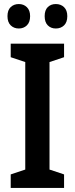

<svg xmlns="http://www.w3.org/2000/svg" viewBox="-20 -930 370 950"><path d="M297 0H33V-67L105 -91V-623L33 -647V-714H297V-647L225 -623V-91L297 -67ZM17 -850Q17 -880 33 -895Q49 -910 73 -910Q97 -910 113 -894.5Q129 -879 129 -850Q129 -820 113 -804.5Q97 -789 73 -789Q49 -789 33 -804.5Q17 -820 17 -850ZM201 -850Q201 -880 216.5 -895Q232 -910 256 -910Q281 -910 297 -894.5Q313 -879 313 -850Q313 -820 297 -804.5Q281 -789 256 -789Q232 -789 216.5 -804.5Q201 -820 201 -850Z"/></svg>

Font: Noto Sans Thai Looped Condensed SemiBold
Style: Regular
Weight: 600
Width: 3
Designer: Sasikarn Vongin, Ben Mitchell
Foundry: The Fontpad Ltd
Version: Version 1.001; ttfautohint (v1.8.4.7-5d5b)